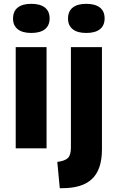

<svg xmlns="http://www.w3.org/2000/svg" viewBox="-20 -774 614 1002"><path d="M62 0V-528H223V0ZM143 -602Q97 -602 72.5 -621.5Q48 -641 48 -677Q48 -715 72.5 -734.5Q97 -754 143 -754Q190 -754 214.5 -734.5Q239 -715 239 -678Q239 -641 214.5 -621.5Q190 -602 143 -602ZM307 208Q302 208 299 208Q296 208 292 208L279 71Q318 66 334 51Q350 36 350 -3V-528H512V6Q512 60 498.5 98.5Q485 137 459 161Q433 185 394.5 196.5Q356 208 307 208ZM430 -602Q384 -602 359.5 -621.5Q335 -641 335 -677Q335 -715 359.5 -734.5Q384 -754 430 -754Q477 -754 501.5 -734.5Q526 -715 526 -678Q526 -641 501.5 -621.5Q477 -602 430 -602Z"/></svg>

Font: Bricolage Grotesque ExtraBold
Style: Regular
Weight: 800
Designer: Mathieu Triay
Foundry: Atelier Triay
Version: Version 1.001;gftools[0.9.33.dev8+g029e19f]